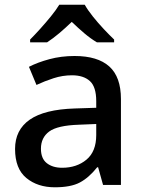

<svg xmlns="http://www.w3.org/2000/svg" viewBox="-20 -786 612 816"><path d="M297 -548Q395 -548 444.5 -503.5Q494 -459 494 -365V0H418L397 -75H393Q358 -31 319.5 -10.5Q281 10 213 10Q140 10 92 -29.5Q44 -69 44 -153Q44 -234 106.5 -277.5Q169 -321 298 -325L389 -328V-356Q389 -417 362 -441.5Q335 -466 286 -466Q246 -466 207.5 -453.5Q169 -441 135 -425L103 -502Q140 -521 190 -534.5Q240 -548 297 -548ZM316 -256Q224 -253 189 -227Q154 -201 154 -154Q154 -112 179 -92.5Q204 -73 244 -73Q306 -73 347.5 -107.5Q389 -142 389 -212V-259ZM340 -766Q353 -743 375 -715.5Q397 -688 421.5 -662Q446 -636 465 -618V-606H392Q365 -622 338.5 -644.5Q312 -667 285 -693Q258 -667 232 -645Q206 -623 180 -606H108V-618Q127 -637 150.5 -663Q174 -689 196 -716Q218 -743 232 -766Z"/></svg>

Font: Noto Sans Lao Looped Medium
Style: Regular
Weight: 500
Designer: Mark Frömberg, Ben Mitchell
Foundry: The Fontpad Ltd
Version: Version 1.002; ttfautohint (v1.8.4.7-5d5b)